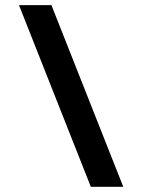

<svg xmlns="http://www.w3.org/2000/svg" viewBox="-20 -720 547 740"><path d="M455.1 0H330.1L53.2 -700.2H178.2Z"/></svg>

Font: LT Hoop SemBd
Style: Regular
Weight: 600
Designer: Daniel Lyons
Foundry: LyonsType
Version: Version 1.000